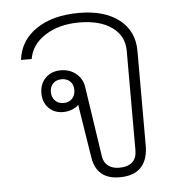

<svg xmlns="http://www.w3.org/2000/svg" viewBox="-47 -630 633 684"><g transform="rotate(-5 270.0 -288.0)"><path d="M259 -71 229 -260Q221 -251 205.5 -245Q190 -239 174 -239Q142 -239 122 -259.5Q102 -280 102 -312Q102 -346 123 -367Q144 -388 178 -388Q209 -388 231.5 -370Q254 -352 259 -323L297 -70Q300 -48 315.5 -36Q331 -24 355 -24Q386 -24 402 -38.5Q418 -53 418 -81V-437Q418 -490 375 -521Q332 -552 258 -552Q186 -552 136.5 -520.5Q87 -489 78 -437H40Q48 -506 107 -546Q166 -586 260 -586Q351 -586 403.5 -545Q456 -504 456 -433V-95Q456 -44 430.5 -17Q405 10 354 10Q271 10 259 -71ZM220 -314Q220 -333 208.5 -344.5Q197 -356 178 -356Q159 -356 147.5 -344.5Q136 -333 136 -314Q136 -295 147.5 -283Q159 -271 178 -271Q197 -271 208.5 -283Q220 -295 220 -314Z"/></g></svg>

Font: Sarabun Thin
Style: Regular
Weight: 250
Designer: Suppakit Chalermlarp | Katatrad Co.,Ltd.
Foundry: Cadson Demak Co.,Ltd.
Version: Version 1.000; ttfautohint (v1.6)